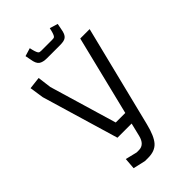

<svg xmlns="http://www.w3.org/2000/svg" viewBox="-258 -936 1025 1025"><g transform="rotate(-45 254.5 -423.5)"><path d="M213 -751Q181 -751 165.5 -762.5Q150 -774 145 -809L139 -840L185 -854Q189 -835 192.5 -824.5Q196 -814 199.5 -808.5Q203 -803 208 -802Q213 -801 220 -801H301Q308 -801 313 -802Q318 -803 321.5 -808.5Q325 -814 328.5 -824.5Q332 -835 336 -854L382 -840L376 -809Q373 -790 368 -778.5Q363 -767 355 -761Q347 -755 335.5 -753Q324 -751 308 -751ZM267 -111 285 -185H178L49 -620L37 -700L106 -708L116 -630L229 -249H301L412 -700H483L340 -125Q322 -52 295.5 -22.5Q269 7 218 7H194L124 -9L129 -73L195 -57H212Q254 -57 267 -111Z"/></g></svg>

Font: Strong
Style: Regular
Weight: 400
Designer: Roman Shchyukin (Gaslight Type Foundry)
Foundry: Cyreal (www.cyreal.org)
Version: Version 1.001